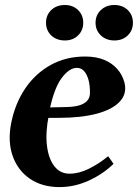

<svg xmlns="http://www.w3.org/2000/svg" viewBox="-20 -746 561 782"><path d="M222.4 16Q152 16 102.5 -17.5Q53 -51 31.9 -110Q10.8 -169 25.4 -244Q41.4 -324.8 82.9 -385.9Q124.4 -447 186.5 -481.4Q248.6 -515.8 326.4 -515.8Q371.2 -515.8 403.7 -502.5Q436.2 -489.2 457.4 -465.3Q478.6 -441.4 487.2 -408.8Q497.8 -364.2 467.7 -332Q437.6 -299.8 373.9 -282.9Q310.2 -266 219.2 -266H162.8L179 -277.8Q164.8 -207.8 171.1 -153.9Q177.4 -100 201.1 -69.3Q224.8 -38.6 263.2 -38.6Q301.2 -38.6 341.8 -58.6Q382.4 -78.6 420.6 -109.8L442.4 -78.8Q400.6 -37.6 342.3 -10.8Q284 16 222.4 16ZM181 -294 169.6 -308.2 248.6 -310Q278.8 -310.4 300.4 -316.2Q322 -322 334 -334.5Q346 -347 346.4 -365.8Q346.8 -399.4 339.9 -422.6Q333 -445.8 321.2 -457.7Q309.4 -469.6 293.2 -469.6Q262 -469.6 231 -427.9Q200 -386.2 181 -294ZM446 -581.2Q412.6 -581.2 390.9 -601.7Q369.2 -622.2 369.2 -653.4Q369.2 -684.6 390.9 -705.1Q412.6 -725.6 446 -725.6Q479.2 -725.6 500.3 -705.1Q521.4 -684.6 521.4 -653.4Q521.4 -622.2 500.3 -601.7Q479.2 -581.2 446 -581.2ZM244.2 -581.2Q210.2 -581.2 188.8 -601.7Q167.4 -622.2 167.4 -653.4Q167.4 -684.6 188.8 -705.1Q210.2 -725.6 244.2 -725.6Q276.8 -725.6 297.9 -705.1Q319 -684.6 319 -653.4Q319 -622.2 297.9 -601.7Q276.8 -581.2 244.2 -581.2Z"/></svg>

Font: Wittgenstein
Style: Italic
Weight: 400
Italic angle: -11°
Designer: Jörg Drees
Foundry: Jörg Drees
Version: Version 1.500